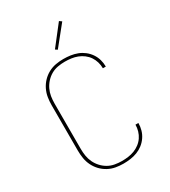

<svg xmlns="http://www.w3.org/2000/svg" viewBox="-229 -1073 1059 1194"><g transform="rotate(-30 300.0 -476.5)"><path d="M297 8Q269 8 241.5 3Q214 -2 189 -15.5Q164 -29 144.5 -49.5Q125 -70 112.5 -95.5Q100 -121 95.5 -149Q91 -177 91 -205V-530Q91 -558 95.5 -586Q100 -614 112.5 -639.5Q125 -665 144.5 -685.5Q164 -706 189 -719.5Q214 -733 241.5 -738Q269 -743 297 -743Q323 -743 348 -739.5Q373 -736 396.5 -727Q420 -718 440 -702.5Q460 -687 474.5 -666Q489 -645 496 -620.5Q503 -596 503 -571V-570H482V-571Q482 -593 475.5 -615Q469 -637 456.5 -655.5Q444 -674 425.5 -688Q407 -702 386 -710Q365 -718 342.5 -721Q320 -724 297 -724Q272 -724 246.5 -719.5Q221 -715 199 -702.5Q177 -690 159.5 -671Q142 -652 131 -629Q120 -606 116 -581Q112 -556 112 -530V-205Q112 -179 116 -154Q120 -129 131 -106Q142 -83 159.5 -64Q177 -45 199 -32.5Q221 -20 246.5 -15.5Q272 -11 297 -11Q320 -11 342.5 -14Q365 -17 386 -25Q407 -33 425.5 -47Q444 -61 456.5 -79.5Q469 -98 475.5 -120Q482 -142 482 -164V-165H503V-164Q503 -139 496 -114.5Q489 -90 474.5 -69Q460 -48 440 -32.5Q420 -17 396.5 -8Q373 1 348 4.5Q323 8 297 8ZM297 -810 282 -820 392 -961 409 -949Z"/></g></svg>

Font: Iosevka Thin Extended
Style: Regular
Weight: 100
Width: 7
Monospace: yes
Designer: Belleve Invis
Foundry: Belleve Invis
Version: Version 32.5.0; ttfautohint (v1.8.4)